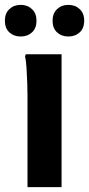

<svg xmlns="http://www.w3.org/2000/svg" viewBox="-28 -769 366 789"><path d="M85 0V-377Q85 -397 84 -428Q83 -459 81 -489.5Q79 -520 75 -538L78 -546H225V0ZM253 -619Q225 -619 206.5 -636Q188 -653 188 -684Q188 -714 206.5 -731.5Q225 -749 253 -749Q281 -749 299.5 -731.5Q318 -714 318 -684Q318 -653 299.5 -636Q281 -619 253 -619ZM57 -619Q29 -619 10.5 -636Q-8 -653 -8 -684Q-8 -714 10.5 -731.5Q29 -749 57 -749Q85 -749 103.5 -731.5Q122 -714 122 -684Q122 -653 103.5 -636Q85 -619 57 -619Z"/></svg>

Font: Kufam SemiBold
Style: Regular
Weight: 600
Designer: Wael Morcos, Artur Schmal
Foundry: Original Type
Version: Version 1.300; ttfautohint (v1.8.3)